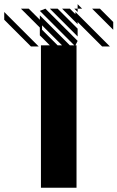

<svg xmlns="http://www.w3.org/2000/svg" viewBox="-25 -879 550 899"><path d="M505.2 -739.6 406.2 -838.5H442.7L505.2 -776ZM338.5 -822.9 322.9 -838.5H338.5ZM338.5 -765.6 265.6 -838.5H302.1L328.1 -812.5V-822.9L489.6 -661.5H453.1L338.5 -776ZM338.5 -708.3 208.3 -838.5H244.8L338.5 -744.8ZM119.8 -661.5 -5.2 -786.5V-822.9L156.2 -661.5ZM338.5 -838.5H359.4L338.5 -859.4ZM171.9 -760.4V-739.6L244.8 -666.7H265.6ZM161.5 -786.5V-807.3L302.1 -666.7H322.9L161.5 -828.1L187.5 -838.5L338.5 -687.5L328.1 -666.7H333.3V0H166.7V-666.7H208.3L161.5 -713.5V-750L72.9 -838.5H109.4Z"/></svg>

Font: 0xA000-Monochrome
Style: Monochrome
Weight: 400
Version: Version 0.1